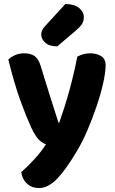

<svg xmlns="http://www.w3.org/2000/svg" viewBox="-20 -760 579 969"><path d="M136 -120Q113 -170 83.5 -250.5Q54 -331 22 -459Q34 -472 55.5 -481.5Q77 -491 102 -491Q134 -491 154 -477.5Q174 -464 185 -428Q207 -355 229.5 -284Q252 -213 275 -141H279Q291 -175 304 -215.5Q317 -256 329 -299.5Q341 -343 351.5 -387.5Q362 -432 370 -474Q401 -491 435 -491Q467 -491 490 -477Q513 -463 513 -431Q513 -395 500.5 -339.5Q488 -284 467.5 -223.5Q447 -163 421.5 -103.5Q396 -44 369 1Q313 96 268 142.5Q223 189 177 189Q140 189 116 166.5Q92 144 87 109Q119 81 153.5 43.5Q188 6 212 -32Q195 -37 176.5 -54.5Q158 -72 136 -120ZM310 -740Q356 -739 379.5 -719.5Q403 -700 403 -674Q403 -653 394 -639Q385 -625 363 -606L269 -526Q229 -526 208.5 -544.5Q188 -563 188 -586Q188 -597 192.5 -607Q197 -617 210 -631Z"/></svg>

Font: Baloo Chettan 2
Style: Bold
Weight: 700
Designer: Maithili Shingre, Unnati Kotecha and Ek Type
Foundry: Ek Type
Version: Version 1.640;hotconv 1.0.111;makeotfexe 2.5.65597; ttfautoh